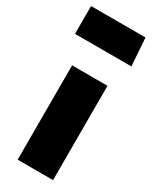

<svg xmlns="http://www.w3.org/2000/svg" viewBox="-206 -805 685 855"><g transform="rotate(30 136.5 -378.0)"><path d="M50 -485V0H232V-485ZM271 -756H-9V-613H281Z"/></g></svg>

Font: Catamaran
Style: Regular
Weight: 900
Designer: Pria Ravichandran
Version: Version 1.001;PS 001.000;hotconv 1.0.70;makeotf.lib2.5.58329